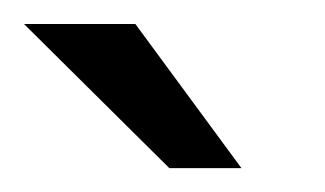

<svg xmlns="http://www.w3.org/2000/svg" viewBox="-20 -728 271 160"><path d="M121.1 -587.9 0 -708H92.8L181.2 -587.9Z"/></svg>

Font: LT Superior
Style: Regular
Weight: 400
Designer: Daniel Lyons
Foundry: LyonsType
Version: Version 1.000